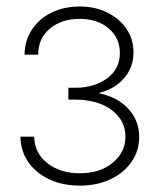

<svg xmlns="http://www.w3.org/2000/svg" viewBox="-20 -565 489 592"><path d="M226.1 7.3Q172.9 7.3 131.6 -12.2Q90.3 -31.7 66.9 -65.9Q43.5 -100.1 43 -143.6H85.4Q86.4 -92.8 126.2 -61.8Q166 -30.8 225.6 -30.8Q288.6 -30.8 327.6 -63.2Q366.7 -95.7 366.7 -143.1Q366.7 -194.8 323.5 -226.3Q280.3 -257.8 211.9 -257.8H190.9V-294.4H211.9Q271 -294.4 310.3 -323.5Q349.6 -352.5 349.6 -401.4Q349.6 -447.8 315.2 -477.3Q280.8 -506.8 225.1 -506.8Q169.9 -506.8 133.8 -476.8Q97.7 -446.8 97.7 -396.5H55.7Q56.2 -439.9 78.1 -473.4Q100.1 -506.8 138.4 -525.9Q176.8 -544.9 225.6 -544.9Q273.9 -544.9 311.5 -526.1Q349.1 -507.3 370.4 -475.6Q391.6 -443.8 391.6 -403.8Q391.6 -357.9 363.3 -324.7Q335 -291.5 286.6 -278.8V-276.9Q342.8 -265.6 376 -229.2Q409.2 -192.9 409.2 -142.1Q409.2 -100.1 385.7 -66.2Q362.3 -32.2 321 -12.5Q279.8 7.3 226.1 7.3Z"/></svg>

Font: Inter Display Extra Light
Style: Regular
Weight: 200
Designer: Rasmus Andersson
Foundry: rsms
Version: Version 4.000;git-4fc901f